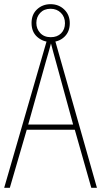

<svg xmlns="http://www.w3.org/2000/svg" viewBox="-20 -899 484 919"><path d="M417 0 338 -278H108L27 0H0L207 -715H241L444 0ZM247 -606Q241 -628 235.5 -647.5Q230 -667 224 -691Q218 -669 212.5 -649Q207 -629 200 -606L115 -303H330ZM223 -698Q186 -698 158.5 -722Q131 -746 131 -789Q131 -830 157.5 -854.5Q184 -879 222 -879Q261 -879 287.5 -853.5Q314 -828 314 -788Q314 -747 288 -722.5Q262 -698 223 -698ZM223 -721Q254 -721 272.5 -739.5Q291 -758 291 -788Q291 -818 271.5 -837.5Q252 -857 222 -857Q191 -857 172.5 -837.5Q154 -818 154 -789Q154 -761 172.5 -741Q191 -721 223 -721Z"/></svg>

Font: Noto Sans Bengali Condensed Thin
Style: Regular
Weight: 100
Width: 3
Designer: Joana Ranito - Universal Thirst; Jelle Bosma - Monotype Design Team
Foundry: Universal Thirst ehf.
Version: Version 3.000; ttfautohint (v1.8.4.7-5d5b)